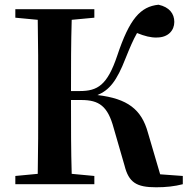

<svg xmlns="http://www.w3.org/2000/svg" viewBox="-20 -781 801 814"><path d="M659 -42 607 -219C580 -317 521 -363 393 -378C444 -399 475 -438 512 -533C531 -580 544 -611 561 -641C593 -628 620 -621 645 -622C694 -622 719 -653 719 -688C719 -723 698 -751 652 -761C575 -753 529 -701 477 -545C435 -420 394 -395 318 -395H281C281 -500 281 -599 284 -697L380 -706V-742H45V-706L140 -697C142 -596 142 -495 142 -395V-346C142 -244 142 -143 140 -44L45 -35V0H380V-35L284 -44C281 -142 281 -243 281 -357H325C400 -357 437 -331 462 -238L508 -79C526 -7 559 13 642 13C684 13 720 9 755 0V-35Z"/></svg>

Font: Noto Serif CJK JP
Style: Bold
Weight: 700
Designer: Ryoko NISHIZUKA 西塚涼子 (kana & ideographs); Frank Grießhammer (Latin, Greek & Cyrillic); Wenlong ZHANG 张文龙 (bopomofo); San
Foundry: Adobe Systems Incorporated
Version: Version 1.000;PS 1;hotconv 16.6.53;makeotf.lib2.5.65590